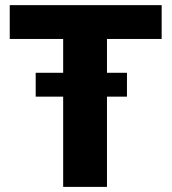

<svg xmlns="http://www.w3.org/2000/svg" viewBox="-20 -731 671 751"><path d="M476.6 -446.3V-353H398.4V0H227.1V-353H119.6V-446.3H227.1V-578.6H18.1V-710.9H612.3V-578.6H398.4V-446.3Z"/></svg>

Font: Vazirmatn RD Black
Style: Regular
Weight: 900
Designer: Saber Rastikerdar
Foundry: Saber Rastikerdar
Version: Version 32.102